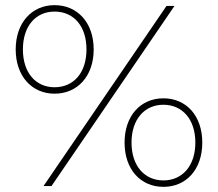

<svg xmlns="http://www.w3.org/2000/svg" viewBox="-20 -723 847 746"><path d="M149 0H180L658 -700H627ZM192 -359C281 -359 344 -427 344 -531C344 -635 281 -703 192 -703C104 -703 41 -635 41 -531C41 -427 104 -359 192 -359ZM192 -384C119 -384 69 -440 69 -531C69 -622 119 -678 192 -678C266 -678 316 -622 316 -531C316 -440 266 -384 192 -384ZM615 3C704 3 766 -65 766 -169C766 -273 704 -341 615 -341C526 -341 464 -273 464 -169C464 -65 526 3 615 3ZM615 -22C542 -22 491 -78 491 -169C491 -260 542 -316 615 -316C688 -316 739 -260 739 -169C739 -78 688 -22 615 -22Z"/></svg>

Font: Chess Sans ExtraLight
Style: Regular
Weight: 275
Designer: Wolf Bōese
Foundry: Wolf Bōese
Version: Version 7.223;Glyphs 3.3 (3306)